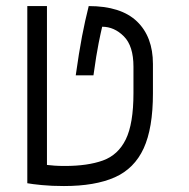

<svg xmlns="http://www.w3.org/2000/svg" viewBox="-20 -606 626 635"><path d="M191.4 9.3Q150.9 9.3 118.2 6.1Q85.4 2.9 70.3 0V-585.9H135.3V-60.5Q146.5 -59.1 161.1 -58.1Q175.8 -57.1 194.8 -57.1Q270 -57.1 320.3 -75.2Q370.6 -93.3 396 -145Q421.4 -196.8 421.4 -297.9V-385.3Q421.4 -454.1 389.6 -485.8Q357.9 -517.6 317.9 -517.6Q313.5 -499.5 306.2 -463.1Q298.8 -426.8 289.1 -356.9H230.5Q241.2 -433.1 251.2 -485.4Q261.2 -537.6 273.4 -585.9Q379.9 -585.9 432.9 -535.2Q485.8 -484.4 485.8 -394.5V-296.9Q485.8 -182.1 455.1 -115.2Q424.3 -48.3 359.4 -19.5Q294.4 9.3 191.4 9.3Z"/></svg>

Font: CaskaydiaMono NF Light
Style: Regular
Weight: 300
Designer: Aaron Bell
Foundry: Saja Typeworks
Version: Version 2111.001; ttfautohint (v1.8.4);Nerd Fonts 3.1.1